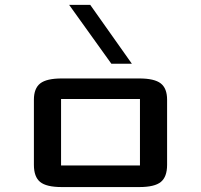

<svg xmlns="http://www.w3.org/2000/svg" viewBox="-20 -757 813 777"><path d="M430.7 -499 259.8 -737.3H345.2L513.7 -499ZM656.2 -89.8Q656.2 -41.5 631.1 -20.8Q606 0 543.5 0H230Q167.5 0 142.3 -20.8Q117.2 -41.5 117.2 -89.8V-353.5Q117.2 -399.4 142.8 -419.4Q168.5 -439.5 230 -439.5H543.5Q605 -439.5 630.6 -419.4Q656.2 -399.4 656.2 -353.5ZM546.4 -356.4H227.1V-87.4H546.4Z"/></svg>

Font: Squarish Sans CT
Style: RegularSC
Weight: 400
Version: Version 0.9